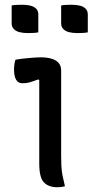

<svg xmlns="http://www.w3.org/2000/svg" viewBox="-20 -783 390 807"><path d="M145 -95Q145 -125 145 -160Q145 -195 145 -232Q145 -269 145 -306Q145 -343 145 -379Q145 -415 145 -447L140 -449Q132 -446 123.5 -443Q115 -440 106.5 -437.5Q98 -435 90 -434Q82 -433 74 -433Q57 -433 48 -447.5Q39 -462 39 -490Q39 -501 40.5 -512Q42 -523 45 -532Q56 -534 67.5 -535.5Q79 -537 90 -538Q101 -539 112 -540Q123 -541 133 -541.5Q143 -542 153 -542Q177 -542 196 -536.5Q215 -531 226 -519Q237 -507 237 -487Q237 -445 237 -399.5Q237 -354 237 -307.5Q237 -261 237 -216Q237 -171 237 -130Q237 -106 238 -85.5Q239 -65 243 -44.5Q247 -24 253 0Q245 2 237.5 3Q230 4 221 4Q184 4 164.5 -16.5Q145 -37 145 -95ZM29 -760Q39 -762 51 -762.5Q63 -763 73 -763Q92 -763 107 -759.5Q122 -756 131.5 -747Q141 -738 141 -722V-647Q131 -645 119 -644.5Q107 -644 96 -644Q79 -644 63.5 -647.5Q48 -651 38.5 -660.5Q29 -670 29 -685ZM237 -760Q247 -762 259 -762.5Q271 -763 281 -763Q300 -763 315 -759.5Q330 -756 339.5 -747Q349 -738 349 -722V-647Q339 -645 327 -644.5Q315 -644 304 -644Q287 -644 271.5 -647.5Q256 -651 246.5 -660.5Q237 -670 237 -685Z"/></svg>

Font: Recursive Casual
Style: Regular
Weight: 400
Version: Version 1.047